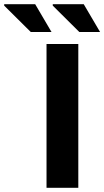

<svg xmlns="http://www.w3.org/2000/svg" viewBox="-125 -897 498 917"><path d="M253.9 -744.1 127 -870.1V-877H274.9L353 -744.1ZM22 -744.1 -105 -870.1V-877H43L121.1 -744.1ZM97.2 0V-687H249V0Z"/></svg>

Font: Archivo Expanded SemiBold
Style: Regular
Weight: 600
Width: 7
Designer: Hector Gatti
Foundry: Omnibus-Type
Version: Version 2.001